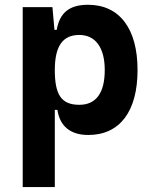

<svg xmlns="http://www.w3.org/2000/svg" viewBox="-20 -547 626 792"><path d="M73.7 224.6H206.1V-93.8H216.8C227.1 -24.9 272 9.8 344.2 9.8C472.7 9.8 547.4 -85.4 547.4 -258.3C547.4 -429.2 472.7 -527.3 343.3 -527.3C264.6 -527.3 226.1 -493.2 213.9 -423.8H204.6L196.3 -517.6H73.7ZM206.1 -258.3C206.1 -358.4 239.7 -402.8 307.1 -402.8C374 -402.8 412.1 -350.1 412.1 -258.3C412.1 -163.1 376 -114.7 307.1 -114.7C231.9 -114.7 206.1 -157.7 206.1 -258.3Z"/></svg>

Font: Cascadia Mono NF
Style: Bold
Weight: 700
Monospace: yes
Designer: Aaron Bell
Foundry: Saja Typeworks
Version: Version 2404.023